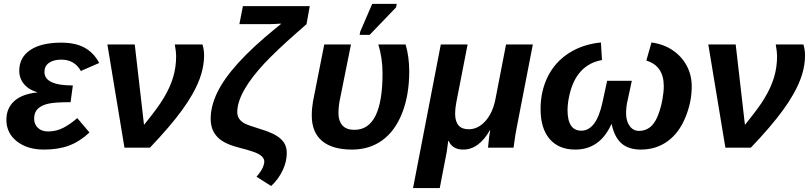

<svg xmlns="http://www.w3.org/2000/svg" viewBox="-20 -756 4151 983"><path d="M225.6 -83Q269 -83 305.4 -102.3Q341.8 -121.6 375.5 -151.4L438 -77.6Q388.2 -31.2 333.5 -10.7Q278.8 9.8 205.1 9.8Q119.1 9.8 65.9 -32.7Q12.7 -75.2 12.7 -142.6Q12.7 -202.1 53 -238.5Q93.3 -274.9 170.4 -282.7L170.9 -283.7Q127.9 -295.9 103.3 -325.2Q78.6 -354.5 78.6 -393.6Q78.6 -461.9 134.8 -499.8Q190.9 -537.6 293.9 -537.6Q365.7 -537.6 412.8 -512Q460 -486.3 487.8 -433.6L394 -392.6Q377.9 -421.4 353 -436Q328.1 -450.7 294.4 -450.7Q253.9 -450.7 230.7 -434.1Q207.5 -417.5 207.5 -387.7Q207.5 -318.4 353 -318.4L341.3 -232.9Q260.3 -232.9 227.1 -225.1Q192.4 -217.3 173.6 -199Q154.8 -180.7 154.8 -148.4Q154.8 -119.6 174.1 -101.3Q193.4 -83 225.6 -83Z M717.3 -116.7Q752 -159.7 777.6 -194.1Q803.2 -228.5 818.8 -255.4Q850.6 -308.1 866.2 -359.9Q881.8 -411.6 881.8 -469.7Q881.8 -489.7 875 -528.3H1016.6Q1024.9 -502 1024.9 -472.2Q1024.9 -426.3 1010.5 -377.2Q996.1 -328.1 964.4 -272.5Q942.9 -234.4 911.9 -191.9Q880.9 -149.4 840.1 -101.8Q799.3 -54.2 747.6 0H617.2L529.8 -528.3H669.9Z M1429.2 111.8Q1418.5 135.7 1402.8 157.5Q1387.2 179.2 1368.2 196.3L1293.5 148.9Q1318.4 118.7 1325.7 101.1Q1333 84 1333 70.8Q1333 50.8 1308.6 35.2Q1285.2 20.5 1206.1 0.5Q1148.9 -14.2 1119.6 -33.2Q1089.8 -51.8 1074.2 -80.1Q1058.6 -108.4 1058.6 -147.9Q1058.6 -212.4 1092.5 -282.7Q1126.5 -353 1200.2 -434.3Q1273.9 -515.6 1392.1 -611.8L1417.5 -632.3L1418 -635.3Q1400.4 -633.8 1385.3 -633.1Q1370.1 -632.3 1357.4 -632.3H1205.6L1223.6 -724.6H1565.9L1549.3 -632.3L1501.5 -590.3Q1445.8 -541.5 1403.8 -501.5Q1361.8 -461.4 1333 -430.7Q1300.8 -396 1276.1 -364Q1251.5 -332 1234.4 -302.7Q1194.8 -235.4 1194.8 -182.1Q1194.8 -143.6 1233.4 -123.5Q1252.4 -113.8 1308.6 -96.7Q1384.3 -74.7 1415.5 -46.4Q1433.1 -31.2 1440.7 -12.9Q1448.2 5.4 1448.2 27.3Q1448.2 69.8 1429.2 111.8Z M2039.1 -177.7Q2002.9 -85.4 1937.3 -37.8Q1871.6 9.8 1782.2 9.8Q1681.6 9.8 1628.9 -34.4Q1576.2 -78.6 1576.2 -164.6Q1576.2 -200.2 1582.5 -236.8L1640.1 -528.3H1776.9L1720.2 -246.6Q1712.9 -212.4 1712.9 -175.3Q1712.9 -137.2 1732.9 -114.3Q1752.9 -91.3 1794.9 -91.3Q1866.7 -91.3 1902.6 -163.6Q1938.5 -235.8 1938.5 -380.4Q1938.5 -458.5 1917 -528.3H2056.6Q2075.2 -465.3 2075.2 -390.1Q2075.2 -270.5 2039.1 -177.7ZM2007.8 -718.3 1872.6 -577.6H1821.3L1824.2 -593.8L1885.7 -736.3H2011.2Z M2267.1 22Q2258.3 67.9 2249.3 114.3Q2240.2 160.6 2231.4 207H2094.7L2236.8 -528.3H2374L2316.4 -232.9Q2310.1 -199.7 2310.1 -174.8Q2310.1 -94.2 2379.4 -94.2Q2427.2 -94.2 2464.6 -135.5Q2502 -176.8 2516.1 -246.1L2570.8 -528.3H2708L2628.4 -118.2Q2623.5 -95.2 2619.4 -69.8Q2615.2 -44.4 2612.8 -25.1Q2610.4 -5.9 2609.4 0H2478.5L2480 -14.6Q2481.9 -37.6 2484.4 -56.2Q2486.8 -74.7 2489.7 -89.8H2488.3Q2460 -40 2425.8 -15.1Q2391.6 9.8 2351.6 9.8Q2323.7 9.8 2304.4 -2Q2285.2 -13.7 2277.8 -34.2H2274.9Q2272.9 -20.5 2271 -6.3Q2269 7.8 2267.1 22Z M3185.5 -174.8Q3185.5 -136.2 3203.6 -111.1Q3221.7 -85.9 3251.5 -85.9Q3291.5 -85.9 3318.8 -114.7Q3336.9 -133.8 3350.3 -169.4Q3363.8 -205.1 3371.1 -244.6Q3378.4 -284.2 3378.4 -314.9Q3378.4 -418.9 3289.1 -445.8L3315.4 -538.6Q3378.9 -529.8 3425 -498Q3471.2 -466.3 3496.3 -418.7Q3521.5 -371.1 3521.5 -313.5Q3521.5 -232.9 3488.8 -154.3Q3456.1 -74.7 3397.5 -32.5Q3338.9 9.8 3260.7 9.8Q3198.7 9.8 3162.4 -21.5Q3126 -52.7 3111.8 -120.1H3109.9Q3080.6 -55.2 3034.4 -22.7Q2988.3 9.8 2925.3 9.8Q2840.8 9.8 2794.2 -44.2Q2747.6 -98.1 2747.6 -198.2Q2747.6 -290 2785.2 -365.2Q2822.8 -439.5 2893.1 -484.4Q2963.4 -529.3 3056.6 -538.6L3062 -448.7Q2930.2 -424.8 2895 -268.1Q2885.7 -226.1 2885.7 -192.9Q2885.7 -86.9 2956.1 -86.9Q2994.6 -86.9 3021.7 -123.3Q3048.8 -159.7 3064.5 -231.9L3088.4 -342.3H3214.8L3192.9 -240.7Q3185.5 -209.5 3185.5 -174.8Z M3793.9 -116.7Q3828.6 -159.7 3854.2 -194.1Q3879.9 -228.5 3895.5 -255.4Q3927.2 -308.1 3942.9 -359.9Q3958.5 -411.6 3958.5 -469.7Q3958.5 -489.7 3951.7 -528.3H4093.3Q4101.6 -502 4101.6 -472.2Q4101.6 -426.3 4087.2 -377.2Q4072.8 -328.1 4041 -272.5Q4019.5 -234.4 3988.5 -191.9Q3957.5 -149.4 3916.7 -101.8Q3876 -54.2 3824.2 0H3693.8L3606.4 -528.3H3746.6Z"/></svg>

Font: Arimo
Style: Italic
Weight: 400
Italic angle: -12°
Designer: Steve Matteson
Foundry: Monotype Imaging Inc.
Version: Version 1.33